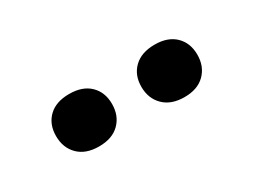

<svg xmlns="http://www.w3.org/2000/svg" viewBox="-27 -817 554 419"><g transform="rotate(-30 250.0 -608.0)"><path d="M142.5 -542.5Q109 -542.5 90.5 -561Q72 -579.5 72 -609Q72 -638.5 90.5 -656.5Q109 -674.5 142.5 -674.5Q176 -674.5 194.5 -656.5Q213 -638.5 213 -609Q213 -579.5 194.5 -561Q176 -542.5 142.5 -542.5ZM358 -542.5Q324.5 -542.5 305.8 -561Q287 -579.5 287 -609Q287 -638.5 305.8 -656.5Q324.5 -674.5 358 -674.5Q391 -674.5 409.5 -656.5Q428 -638.5 428 -609Q428 -579.5 409.5 -561Q391 -542.5 358 -542.5Z"/></g></svg>

Font: Newsreader
Style: Bold
Weight: 700
Designer: Hugues Gentile
Foundry: Production Type
Version: Version 1.003